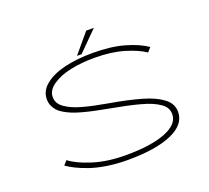

<svg xmlns="http://www.w3.org/2000/svg" viewBox="-142 -1033 1333 1222"><g transform="rotate(-20 525.0 -422.0)"><path d="M446 -722.5 556 -853.5H608L477 -722.5ZM524 11Q451 11 385 0.8Q319 -9.5 270.5 -26.5Q222 -43.5 189.5 -59.8Q157 -76 131 -94L156 -122Q204.5 -83.5 302 -52.8Q399.5 -22 524 -22Q693.5 -22 791.2 -60.2Q889 -98.5 889 -167Q889 -189.5 879 -208Q869 -226.5 846.5 -242Q824 -257.5 795.5 -270Q767 -282.5 722.5 -294.5Q678 -306.5 632 -316.2Q586 -326 520.5 -338Q470 -347.5 432 -355.5Q394 -363.5 355.8 -373.8Q317.5 -384 290.8 -394.8Q264 -405.5 240 -419.5Q216 -433.5 201.8 -449.5Q187.5 -465.5 179.2 -485.5Q171 -505.5 171 -529Q171 -584.5 220.5 -625Q270 -665.5 354 -685.8Q438 -706 545 -706Q670 -706 759.2 -680.2Q848.5 -654.5 904 -616L879 -588Q829 -622 744 -647.5Q659 -673 545 -673Q458 -673 383.8 -657.5Q309.5 -642 260.2 -608.2Q211 -574.5 211 -528Q211 -506.5 221.5 -488Q232 -469.5 253.2 -454.8Q274.5 -440 301.2 -428Q328 -416 365.5 -405.8Q403 -395.5 440.5 -387.5Q478 -379.5 526.5 -371Q593 -359.5 643.8 -348.5Q694.5 -337.5 742 -324Q789.5 -310.5 822.2 -295.2Q855 -280 880 -261Q905 -242 917 -219Q929 -196 929 -168.5Q929 -82.5 822 -35.8Q715 11 524 11Z"/></g></svg>

Font: League Mono Extended Thin
Style: Regular
Weight: 100
Width: 9
Designer: Tyler Finck
Foundry: The League of Moveable Type / Tyler Finck
Version: Version 2.210